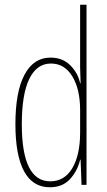

<svg xmlns="http://www.w3.org/2000/svg" viewBox="-20 -780 453 810"><path d="M45 -256Q45 -393 83.5 -465Q122 -537 193 -537Q244 -537 276.5 -504.5Q309 -472 318 -429H320Q318 -479 318 -497V-760H345V0H324L320 -106H318Q307 -59 275.5 -24.5Q244 10 190 10Q118 10 81.5 -57.5Q45 -125 45 -256ZM318 -221V-315Q318 -404 285 -458Q252 -512 195 -512Q135 -512 103.5 -447Q72 -382 72 -256Q72 -15 192 -15Q252 -15 285 -70.5Q318 -126 318 -221Z"/></svg>

Font: Noto Sans Display Thin Cond
Style: Regular
Weight: 250
Width: 3
Designer: Monotype Design team
Foundry: Monotype Imaging Inc.
Version: Version 1.000